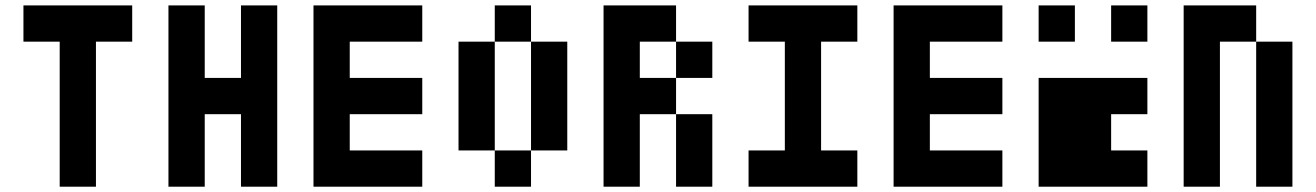

<svg xmlns="http://www.w3.org/2000/svg" viewBox="-20 -704 4962 724"><path d="M205.1 -546.9H68.4V-683.6H478.5V-546.9H341.8V0H205.1Z M615.2 -683.6H752V-410.2H888.7V-683.6H1025.4V0H888.7V-273.4H752V0H615.2Z M1572.3 -683.6V-546.9H1298.8V-410.2H1572.3V-273.4H1298.8V-136.7H1572.3V0H1162.1V-683.6Z M1982.4 -546.9H1845.7V-683.6H1982.4ZM1982.4 0H1845.7V-136.7H1982.4ZM1982.4 -546.9H2119.1V-136.7H1982.4ZM1709 -546.9H1845.7V-136.7H1709Z M2666 -410.2H2529.3V-546.9H2666ZM2529.3 -273.4H2666V0H2529.3ZM2529.3 -683.6V-546.9H2392.6V-410.2H2529.3V-273.4H2392.6V0H2255.9V-683.6Z M2939.5 -546.9H2802.7V-683.6H3212.9V-546.9H3076.2V-136.7H3212.9V0H2802.7V-136.7H2939.5Z M3759.8 -683.6V-546.9H3486.3V-410.2H3759.8V-273.4H3486.3V-136.7H3759.8V0H3349.6V-683.6Z M4033.2 -546.9H3896.5V-683.6H4033.2ZM3896.5 -410.2H4306.6V-273.4H4169.9V-136.7H4306.6V0H3896.5ZM4306.6 -546.9H4169.9V-683.6H4306.6Z M4716.8 -683.6V-546.9H4580.1V0H4443.4V-683.6ZM4716.8 -546.9H4853.5V0H4716.8Z"/></svg>

Font: DatCub
Style: Bold
Weight: 700
Designer: GGBot
Version: 1.00